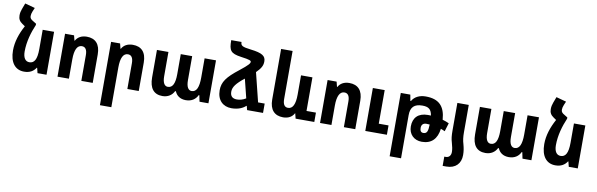

<svg xmlns="http://www.w3.org/2000/svg" viewBox="-59 -1365 6857 2206"><g transform="rotate(10 3369.5 -261.5)"><path d="M257 -556 223 -577C188 -596 180 -611 180 -633C180 -649 184 -669 193 -690L211 -732L94 -764L68 -695C59 -671 53 -646 53 -618C53 -576 69 -550 103 -527L135 -505C82 -408 49 -309 49 -209C49 -69 111 10 216 10C282 10 324 -16 353 -60H357L372 0H477V-501H344V-276C344 -154 314 -107 257 -107C209 -107 183 -149 183 -220C183 -335 217 -448 257 -541Z M605 0H738V-226C738 -337 767 -394 821 -394C862 -394 883 -363 883 -300V0H1016V-331C1016 -452 958 -511 858 -511C796 -511 752 -485 729 -442H725L710 -501H605Z M1142 238H1275V-226C1275 -337 1304 -394 1358 -394C1399 -394 1420 -363 1420 -300V0H1553V-331C1553 -452 1495 -511 1395 -511C1333 -511 1289 -485 1266 -442H1262L1247 -501H1142Z M1830 10C1894 10 1941 -22 1965 -71H1974C1993 -24 2035 10 2103 10C2172 10 2217 -24 2240 -73H2247L2262 0H2366V-501H2233V-276C2233 -164 2208 -105 2151 -105C2112 -105 2088 -141 2088 -222V-501H1955V-267C1955 -159 1929 -105 1873 -105C1834 -105 1811 -142 1811 -219V-501H1677V-181C1677 -53 1730 10 1830 10Z M2817 0H3003V-109H2926L2842 -448C2901 -506 2915 -541 2915 -585C2915 -647 2875 -677 2738 -693C2637 -705 2618 -717 2618 -760H2498C2498 -639 2518 -608 2643 -590C2749 -576 2762 -567 2762 -552C2762 -536 2748 -514 2650 -437C2514 -331 2467 -267 2467 -171C2467 -54 2537 10 2635 10C2715 10 2769 -17 2801 -47H2805ZM2601 -178C2601 -232 2637 -279 2729 -352L2784 -131C2749 -109 2712 -100 2680 -100C2630 -100 2601 -123 2601 -178Z M3238 10C3299 10 3343 -16 3366 -60H3368L3383 0H3601V-109H3491V-501H3358V-276C3358 -164 3330 -107 3275 -107C3234 -107 3214 -138 3214 -201V-760H3080V-170C3080 -50 3138 10 3238 10Z M3668 0H3801V-226C3801 -337 3830 -394 3884 -394C3925 -394 3946 -363 3946 -300V0H4079V-331C4079 -452 4021 -511 3921 -511C3859 -511 3815 -485 3792 -442H3788L3773 -501H3668ZM4196 0H4448V-109H4334V-501H4196Z M4522 238H4655V-266C4655 -359 4699 -401 4792 -401C4864 -401 4897 -377 4908 -305C4896 -305 4884 -306 4873 -306C4762 -306 4702 -245 4702 -143C4702 -53 4763 10 4856 10C4969 10 5032 -56 5047 -175C5065 -169 5081 -162 5095 -155L5125 -253C5103 -264 5077 -273 5049 -281C5038 -437 4966 -511 4812 -511C4740 -511 4682 -482 4653 -430H4646L4633 -501H4522ZM4816 -145C4816 -181 4835 -203 4873 -203C4886 -203 4899 -202 4912 -201C4910 -120 4897 -93 4856 -93C4829 -93 4816 -111 4816 -145Z M5182 -182C5182 -117 5186 -82 5199 -40C5211 2 5218 34 5218 66C5218 108 5194 133 5159 133H5141V241H5184C5291 241 5351 176 5351 79C5351 31 5344 -4 5333 -45C5320 -87 5315 -127 5315 -182V-501H5182Z M5598 10C5662 10 5709 -22 5733 -71H5742C5761 -24 5803 10 5871 10C5940 10 5985 -24 6008 -73H6015L6030 0H6134V-501H6001V-276C6001 -164 5976 -105 5919 -105C5880 -105 5856 -141 5856 -222V-501H5723V-267C5723 -159 5697 -105 5641 -105C5602 -105 5579 -142 5579 -219V-501H5445V-181C5445 -53 5498 10 5598 10Z M6455 -556 6421 -577C6386 -596 6378 -611 6378 -633C6378 -649 6382 -669 6391 -690L6409 -732L6292 -764L6266 -695C6257 -671 6251 -646 6251 -618C6251 -576 6267 -550 6301 -527L6333 -505C6280 -408 6247 -309 6247 -209C6247 -69 6309 10 6414 10C6480 10 6522 -16 6551 -60H6555L6570 0H6675V-501H6542V-276C6542 -154 6512 -107 6455 -107C6407 -107 6381 -149 6381 -220C6381 -335 6415 -448 6455 -541Z"/></g></svg>

Font: Noto Sans Armenian Condensed
Style: Bold
Weight: 700
Width: 3
Designer: Monotype Design Team
Foundry: Monotype Imaging Inc.
Version: Version 2.008